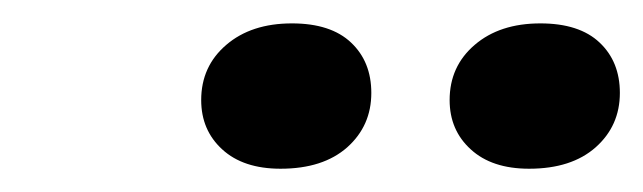

<svg xmlns="http://www.w3.org/2000/svg" viewBox="-20 -890 553 165"><path d="M434.7 -745Q402.7 -745 384.6 -761.6Q366.4 -778.1 366.4 -804Q366.4 -833 387.9 -851.4Q409.4 -869.9 444.4 -869.9Q477.9 -869.9 495.3 -853.4Q512.7 -837 512.7 -810.1Q512.7 -781.9 491.9 -763.4Q471.1 -745 434.7 -745ZM221.1 -745Q189.1 -745 171 -761.6Q152.9 -778.1 152.9 -804Q152.9 -833 174.4 -851.4Q195.9 -869.9 230.9 -869.9Q264.3 -869.9 281.7 -853.4Q299.1 -837 299.1 -810.1Q299.1 -781.9 278.4 -763.4Q257.6 -745 221.1 -745Z"/></svg>

Font: Mona Sans ExtraLight
Style: Italic
Weight: 200
Italic angle: -11.6951°
Designer: Deni Anggara
Foundry: GitHub
Version: Version 2.000